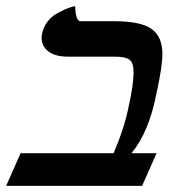

<svg xmlns="http://www.w3.org/2000/svg" viewBox="-20 -604 548 624"><path d="M347.2 -535.2Q438 -535.2 472.9 -509.8Q507.8 -484.4 507.8 -429.2Q507.8 -387.7 488.8 -301.8Q464.4 -174.8 407.2 -106H488.8L441.9 0H0L46.9 -106H349.1Q384.3 -188 397.9 -256.8Q414.1 -329.6 414.1 -368.2Q414.1 -400.9 400.4 -410.4Q386.7 -419.9 352.1 -419.9H200.2Q159.7 -419.9 137.5 -436.8Q115.2 -453.6 115.2 -481Q115.2 -491.2 117.2 -496.1Q121.1 -516.1 133.5 -532.5Q146 -548.8 161.1 -557.9Q176.3 -566.9 190.7 -573.2Q205.1 -579.6 214.8 -582L224.1 -584Q226.1 -535.2 241.2 -535.2Z"/></svg>

Font: Linux Libertine G
Style: Semibold Italic
Weight: 600
Italic angle: -11.5°
Designer: Philipp H. Poll
Foundry: Philipp H. Poll
Version: Version 5.1.1